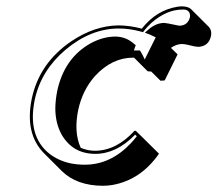

<svg xmlns="http://www.w3.org/2000/svg" viewBox="-20 -519 686 605"><path d="M603.5 -371.6Q595.7 -371.6 579.1 -376Q562 -380.4 553.7 -380.4Q535.2 -379.9 518.6 -368.2L539.6 -347.7L499 -265.6L485.8 -264.6L456.5 -293.5Q446.8 -293.9 445.3 -294.4L402.3 -337.4H400.4Q332.5 -337.4 279.3 -279.3Q240.2 -235.4 226.6 -173.3Q211.9 -102.5 234.4 -53.2Q256.3 -43.9 280.3 -43.9Q347.2 -44.9 403.8 -106.9H407.7L424.3 -90.8L481 -34.7Q423.3 48.3 333.5 64Q317.9 66.4 303.7 66.4Q221.7 65.9 174.8 20L118.2 -36.6Q57.6 -98.6 80.1 -208Q104 -320.8 205.1 -389.2Q278.8 -438.5 354.5 -439Q390.6 -438.5 426.8 -428.7Q472.7 -486.8 538.1 -497.6Q546.9 -499 554.2 -499Q573.2 -498.5 582 -490.2L638.7 -433.6Q647.9 -422.9 645 -406.2Q638.2 -374.5 607.9 -371.6Q605.5 -371.6 603.5 -371.6ZM546.9 -438Q572.3 -439.5 578.6 -465.3Q580.6 -483.9 564.5 -488.3Q559.1 -489.3 554.2 -488.8Q505.4 -488.8 457.5 -447.3Q444.8 -435.5 434.6 -422.9L430.7 -417.5L424.3 -419.4Q388.7 -429.2 354.5 -429.2Q266.1 -429.2 186.5 -362.3Q109.9 -297.4 89.8 -206.1Q65.4 -90.3 136.2 -34.2Q164.1 -12.7 201.7 -4.4Q223.6 0 247.1 0Q328.1 0 391.6 -66.9Q402.3 -78.1 411.1 -89.8L405.8 -94.7Q347.2 -34.2 280.3 -34.2Q209.5 -34.2 174.3 -94.7Q154.3 -130.9 154.3 -178.2Q154.8 -204.6 160.2 -231.9Q182.1 -335 264.2 -381.8Q304.2 -403.8 343.8 -403.8Q377.4 -403.3 402.3 -380.9L407.7 -376.5L405.3 -370.1Q403.3 -364.3 401.9 -359.9H403.3Q407.7 -359.9 409.2 -359.9H420.9L423.8 -355.5Q430.7 -344.2 436 -331.5L470.7 -401.4Q461.4 -406.2 451.7 -410.2L436.5 -416L448.7 -426.8Q471.7 -446.3 497.1 -446.8Q502.9 -446.8 537.1 -439.5Q543 -438 546.9 -438Z"/></svg>

Font: Linux Biolinum Shadow O
Style: Italic
Weight: 400
Italic angle: -12°
Designer: Philipp H. Poll
Foundry: Philipp H. Poll
Version: Version 0.6.2